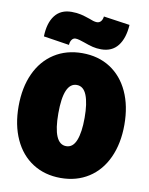

<svg xmlns="http://www.w3.org/2000/svg" viewBox="-101 -1009 851 1094"><g transform="rotate(10 325.0 -462.5)"><path d="M20 -349Q20 -458 57.5 -539.5Q95 -621 164.5 -665.5Q234 -710 326 -710Q419 -710 488 -665.5Q557 -621 594.5 -539.5Q632 -458 632 -349Q632 -241 594.5 -159Q557 -77 487.5 -32.5Q418 12 326 12Q234 12 164.5 -32.5Q95 -77 57.5 -159Q20 -241 20 -349ZM326 -172Q365 -172 383.5 -218.5Q402 -265 402 -349Q402 -433 383.5 -479.5Q365 -526 326 -526Q250 -526 250 -349Q250 -172 326 -172ZM225 -931Q256 -931 279 -925.5Q302 -920 331 -910Q343 -905 354.5 -901.5Q366 -898 376 -898Q390 -898 399 -908.5Q408 -919 410 -937L562 -915Q557 -837 523 -793.5Q489 -750 426 -750Q400 -750 377.5 -755.5Q355 -761 325 -772Q311 -777 297 -781Q283 -785 273 -785Q260 -785 251.5 -773.5Q243 -762 242 -743L93 -766Q95 -844 128.5 -887.5Q162 -931 225 -931Z"/></g></svg>

Font: Azeret Mono Black
Style: Regular
Weight: 900
Designer: Martin Vácha
Foundry: Displaay
Version: Version 1.000; Glyphs 3.0.3, build 3074